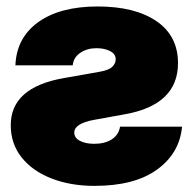

<svg xmlns="http://www.w3.org/2000/svg" viewBox="-20 -573 604 602"><path d="M28.3 -368.2Q31.7 -454.6 100.1 -503.7Q168.5 -552.7 286.1 -552.7Q403.3 -552.7 470.7 -506.6Q538.1 -460.4 538.1 -375Q538.1 -244.6 372.1 -214.8L275.4 -197.3Q212.9 -186 212.9 -157.2Q212.9 -140.6 230.7 -131.3Q248.5 -122.1 275.4 -122.1Q308.6 -122.1 330.3 -136Q352.1 -149.9 356.4 -175.8H550.8Q543 -92.3 472.4 -41.3Q401.9 9.8 276.4 9.8Q201.2 9.8 141.6 -13.4Q82 -36.6 47.9 -79.3Q13.7 -122.1 13.7 -180.7Q13.7 -298.8 179.7 -328.1L291 -347.7Q321.8 -353 332.3 -363.8Q342.8 -374.5 342.8 -386.7Q342.8 -403.8 325.2 -412.8Q307.6 -421.9 282.2 -421.9Q253.4 -421.9 231.9 -407.5Q210.4 -393.1 208 -368.2Z"/></svg>

Font: Inter Tight Black
Style: Regular
Weight: 900
Designer: Rasmus Andersson
Foundry: rsms
Version: Version 3.004; ttfautohint (v1.8.4.7-5d5b)